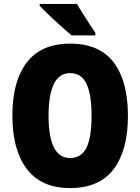

<svg xmlns="http://www.w3.org/2000/svg" viewBox="-20 -947 714 977"><path d="M631 -358Q631 -182 558 -86Q485 10 337 10Q191 10 117 -86.5Q43 -183 43 -359Q43 -534 116.5 -629.5Q190 -725 337 -725Q486 -725 558.5 -629.5Q631 -534 631 -358ZM227 -358Q227 -252 254 -197.5Q281 -143 337 -143Q395 -143 420.5 -196.5Q446 -250 446 -358Q446 -466 420 -520.5Q394 -575 337 -575Q281 -575 254 -519.5Q227 -464 227 -358ZM372 -927Q383 -907 401 -878.5Q419 -850 436.5 -823Q454 -796 465 -781V-767H344Q330 -779 307.5 -798.5Q285 -818 260.5 -841Q236 -864 215 -884Q194 -904 182 -917V-927Z"/></svg>

Font: Noto Sans Tamil Condensed Black
Style: Regular
Weight: 900
Width: 3
Designer: Jelle Bosma - Monotype Design Team
Foundry: Monotype Imaging Inc.
Version: Version 2.004; ttfautohint (v1.8.4.7-5d5b)